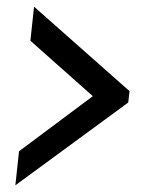

<svg xmlns="http://www.w3.org/2000/svg" viewBox="-20 -569 432 575"><path d="M26 -14 37 -116 258 -281 71 -447 82 -549 368 -296 364 -262Z"/></svg>

Font: Zilla Slab SemiBold
Style: Regular
Weight: 600
Designer: Typotheque.com
Foundry: Typotheque type foundry
Version: Version 1.0; 2017